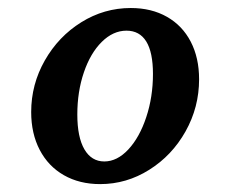

<svg xmlns="http://www.w3.org/2000/svg" viewBox="-20 -448 574 479"><path d="M57.8 -168.5Q57.8 -237.4 91.8 -297.2Q125.9 -357.1 182.8 -392.5Q239.8 -428 306.3 -428Q357.8 -428 396.4 -406.1Q434.9 -384.3 455.8 -344.1Q476.7 -303.9 476.7 -250.2Q476.7 -180.5 442.9 -120.2Q409.1 -60 352.3 -24.4Q295.6 11.3 229.9 11.3Q178.4 11.3 139.4 -10.9Q100.4 -33.2 79.1 -74Q57.8 -114.8 57.8 -168.5ZM361.6 -263.5Q361.6 -317.4 344.9 -344.5Q328.2 -371.5 295.5 -371.5Q262.2 -371.5 233.8 -343.4Q205.5 -315.3 189.2 -267.3Q172.9 -219.4 172.9 -162.4Q172.9 -105.7 190.6 -75.4Q208.3 -45.2 240.2 -45.2Q272.3 -45.2 300.3 -75.3Q328.3 -105.5 344.9 -155.8Q361.6 -206.1 361.6 -263.5Z"/></svg>

Font: Playfair Micro SmCond SmLight
Style: Italic
Weight: 360
Width: 4
Italic angle: -15.6°
Designer: Claus Eggers Sørensen
Foundry: Claus Eggers Sørensen
Version: Version 2.203;Glyphs 3.3 (3326)